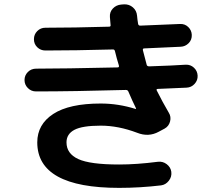

<svg xmlns="http://www.w3.org/2000/svg" viewBox="-20 -826 1040 898"><path d="M148.4 -398.4Q126 -398.4 110.4 -414.1Q94.7 -429.7 94.7 -451.7Q94.7 -473.6 110.4 -489.3Q126 -504.9 149.4 -504.9Q274.4 -504.9 530.3 -510.7Q538.1 -510.7 536.1 -519.5Q525.4 -553.7 517.6 -586.9Q515.6 -594.7 508.8 -594.7Q331.1 -589.8 192.4 -589.8Q169.9 -589.8 154.3 -605Q138.7 -620.1 138.7 -642.6Q138.7 -665 154.3 -680.7Q169.9 -696.3 192.4 -696.3Q323.2 -696.3 490.2 -701.2Q499 -701.2 497.1 -710L494.1 -746.1Q492.2 -769.5 507.8 -786.1Q523.4 -802.7 546.9 -804.7L560.5 -805.7Q584 -806.6 601.6 -791.5Q619.1 -776.4 621.1 -752Q622.1 -737.3 626 -713.9Q627.9 -706.1 635.7 -706.1Q697.3 -708 822.3 -713.9Q844.7 -714.8 860.4 -699.7Q876 -684.6 877 -663.1Q877.9 -639.6 862.3 -624Q846.7 -608.4 825.2 -607.4Q768.6 -604.5 654.3 -599.6Q646.5 -599.6 648.4 -590.8Q665 -527.3 666 -523.4Q667 -516.6 676.8 -515.6Q793.9 -519.5 848.6 -523.4Q871.1 -524.4 887.2 -509.3Q903.3 -494.1 904.3 -472.2Q905.3 -450.2 890.1 -433.6Q875 -417 852.5 -416Q808.6 -414.1 718.8 -410.2Q710 -410.2 712.9 -403.3Q740.2 -348.6 769.5 -298.8Q781.2 -280.3 775.4 -257.8Q769.5 -235.4 750 -224.6L722.7 -210Q674.8 -183.6 621.1 -205.1Q533.2 -238.3 451.2 -238.3Q365.2 -238.3 328.1 -218.8Q291 -199.2 291 -160.2Q291 -107.4 346.2 -82Q401.4 -56.6 537.1 -56.6Q619.1 -56.6 717.8 -69.3Q741.2 -72.3 759.8 -58.1Q778.3 -43.9 781.2 -22.5Q784.2 1 769.5 19.5Q754.9 38.1 733.4 41Q634.8 52.7 537.1 52.7Q154.3 52.7 154.3 -160.2Q154.3 -244.1 229 -293Q303.7 -341.8 451.2 -341.8Q533.2 -341.8 614.3 -316.4H616.2V-319.3Q599.6 -352.5 580.1 -398.4Q577.1 -405.3 568.4 -405.3Q321.3 -398.4 148.4 -398.4Z"/></svg>

Font: Rounded Mgen+ 1m bold
Style: Bold
Weight: 700
Designer: [Source Han Sans]
Ryoko NISHIZUKA  (kana & ideographs); Paul D. Hunt (Latin, Greek & Cyrillic); Wenlong ZHANG  (bopomofo
Version: Version 1.059.20150602